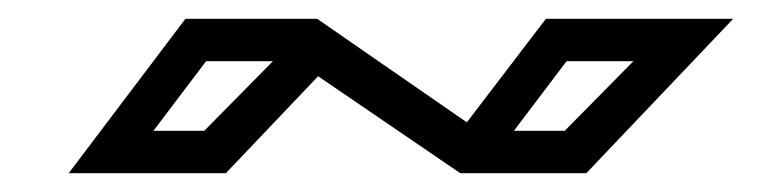

<svg xmlns="http://www.w3.org/2000/svg" viewBox="-20 -473 824 204"><path d="M603 -289H469L318 -392L220 -289H53L177 -453H317L476 -343L560 -453H759ZM653 -408H582L526 -334H580ZM270 -408H199L143 -334H197Z"/></svg>

Font: Geostar
Style: Regular
Weight: 400
Designer: Joe Prince
Foundry: Joe Prince
Version: Version 1.002